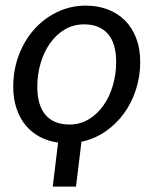

<svg xmlns="http://www.w3.org/2000/svg" viewBox="-20 -505 553 686"><path d="M168.5 161.6 187.5 4.4Q151.9 -0.5 122.3 -16.1Q92.8 -31.7 71.8 -57.1Q50.8 -82.5 39.1 -117.2Q27.3 -151.9 27.3 -194.8Q27.3 -254.9 47.1 -307.6Q66.9 -360.4 101.8 -399.7Q136.7 -439 184.3 -461.9Q231.9 -484.9 287.1 -484.9Q329.6 -484.9 365.2 -471.2Q400.9 -457.5 426.5 -431.9Q452.1 -406.2 466.6 -368.7Q481 -331.1 481 -283.7Q481 -231 465.3 -183.6Q449.7 -136.2 421.9 -98.4Q394 -60.5 355.5 -34.4Q316.9 -8.3 271 1.5L251.5 161.6ZM228 -60.1Q266.1 -60.1 296.9 -78.6Q327.6 -97.2 349.4 -127.9Q371.1 -158.7 383.1 -199.2Q395 -239.7 395 -283.7Q395 -350.6 365.2 -384.3Q335.4 -418 280.3 -418Q242.2 -418 211.4 -399.7Q180.7 -381.3 158.9 -350.6Q137.2 -319.8 125.2 -279.5Q113.3 -239.3 113.3 -195.3Q113.3 -128.4 142.8 -94.2Q172.4 -60.1 228 -60.1Z"/></svg>

Font: Carlito
Style: Italic
Weight: 400
Italic angle: -7°
Designer: Lukasz Dziedzic
Foundry: tyPoland Lukasz Dziedzic
Version: Version 1.104